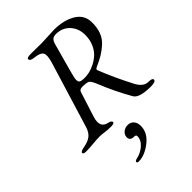

<svg xmlns="http://www.w3.org/2000/svg" viewBox="-264 -775 1167 1167"><g transform="rotate(-45 319.5 -191.5)"><path d="M384 129Q384 189 328.5 231.5Q273 274 223 274Q209 274 209 266Q209 256 226 253Q265 245 295 218.5Q325 192 325 158Q325 147 307 147Q274 147 274 118Q274 98 290.5 83.5Q307 69 330 69Q355 69 369.5 85.5Q384 102 384 129ZM220 -111Q197 -36 256 -24Q281 -19 281 -6Q281 5 251 5Q224 5 201 1.5Q178 -2 162 -2Q138 -2 101 1.5Q64 5 39 5Q15 5 15 -6Q15 -18 51 -24Q89 -31 110.5 -48Q132 -65 143 -100L272 -522Q289 -578 277.5 -597.5Q266 -617 216 -622Q186 -625 186 -642Q186 -653 222 -653Q227 -653 266.5 -652.5Q306 -652 311 -652Q331 -652 370.5 -654.5Q410 -657 422 -657Q506 -657 562.5 -623.5Q619 -590 619 -524Q619 -479 606 -444.5Q593 -410 565.5 -385.5Q538 -361 513 -346Q488 -331 446 -312Q432 -306 437 -295Q478 -191 537 -78Q565 -27 605 -27Q639 -27 639 -13Q639 4 597 4Q498 4 477 -32Q421 -129 376 -241Q362 -275 350 -282.5Q338 -290 300 -290Q277 -290 272 -274ZM304 -356Q301 -331 311.5 -324.5Q322 -318 350 -318Q369 -318 391 -323Q413 -328 439.5 -341.5Q466 -355 487 -375Q508 -395 522 -427.5Q536 -460 536 -500Q536 -557 501.5 -593.5Q467 -630 414 -630Q393 -630 382.5 -620.5Q372 -611 366 -588Q306 -374 304 -356Z"/></g></svg>

Font: EB Garamond 12
Style: Italic
Weight: 400
Italic angle: -17°
Version: Version 0.016; ttfautohint (v1.8.4)